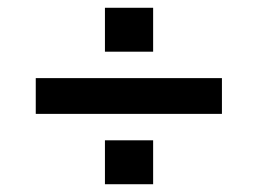

<svg xmlns="http://www.w3.org/2000/svg" viewBox="-20 -612 687 494"><path d="M72 -319V-411H551V-319ZM250 -479V-592H374V-479ZM250 -138V-251H374V-138Z"/></svg>

Font: Hubot Sans Medium
Style: Regular
Weight: 500
Designer: Deni Anggara
Foundry: GitHub, Inc., Subsidiary of Microsoft Corporation
Version: Version 2.000